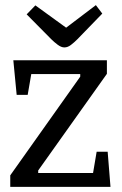

<svg xmlns="http://www.w3.org/2000/svg" viewBox="-20 -729 474 749"><path d="M20 0V-45L293 -430V-440H102L88 -359H45L32 -494H397V-441L129 -64V-54H343L357 -137H400L411 0ZM231 -544Q219 -544 205 -554.5Q191 -565 180 -576L84 -673L118 -708L238 -621L354 -709L379 -676L282 -576Q269 -563 256.5 -553.5Q244 -544 231 -544Z"/></svg>

Font: Faustina
Style: Regular
Weight: 400
Designer: Alfonso Garcia
Foundry: http://www.omnibus-type.com
Version: Version 1.200